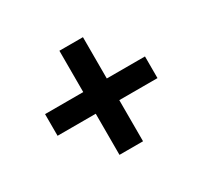

<svg xmlns="http://www.w3.org/2000/svg" viewBox="-109 -694 817 776"><g transform="rotate(-30 300.0 -306.0)"><path d="M245.1 -63V-254.9H66.9V-356H245.1V-548.8H355V-356H533.2V-254.9H355V-63Z"/></g></svg>

Font: Anuphan SemiBold
Style: Bold
Weight: 600
Designer: Mike Abbink, Paul van der Laan, Pieter van Rosmalen, Mint Tantisuwanna
Foundry: Bold Monday; Cadson Demak
Version: Version 3.002;hotconv 1.0.109;makeotfexe 2.5.65596